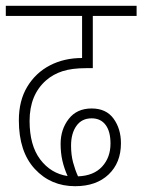

<svg xmlns="http://www.w3.org/2000/svg" viewBox="-20 -642 491 662"><path d="M239 0Q155 0 100 -59.5Q45 -119 45 -227Q45 -295 74 -343Q103 -391 152 -416.5Q201 -442 263 -442V-587H0V-622H451V-587H300V-407H277Q228 -407 195.5 -396.5Q163 -386 139 -365Q82 -315 82 -225Q82 -141 118.5 -92.5Q155 -44 213 -35Q201 -62 195 -88.5Q189 -115 189 -146Q189 -196 217 -232Q245 -268 296 -268Q346 -268 371.5 -233Q397 -198 397 -148Q397 -81 354.5 -40.5Q312 0 239 0ZM225 -140Q225 -108 232 -82Q239 -56 249 -34Q303 -36 332 -67.5Q361 -99 361 -147Q361 -189 344 -211.5Q327 -234 296 -234Q262 -234 243.5 -208Q225 -182 225 -140Z"/></svg>

Font: Noto Sans Condensed ExtraLight
Style: Italic
Weight: 200
Width: 3
Italic angle: -12°
Designer: Monotype Design Team
Foundry: Monotype Imaging Inc.
Version: Version 2.013; ttfautohint (v1.8.4.7-5d5b)